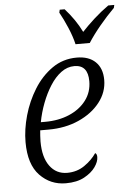

<svg xmlns="http://www.w3.org/2000/svg" viewBox="-55 -808 600 859"><g transform="rotate(-5 245.5 -378.0)"><path d="M206 10Q137 10 89.5 -39.5Q42 -89 42 -189Q42 -246 59.5 -308Q77 -370 110.5 -424Q144 -478 192.5 -512Q241 -546 303 -546Q357 -546 387 -517Q417 -488 417 -436Q417 -381 381.5 -335.5Q346 -290 285.5 -263Q225 -236 149 -236H112Q111 -226 110 -211.5Q109 -197 109 -186Q109 -115 138 -75.5Q167 -36 216 -36Q260 -36 294 -59.5Q328 -83 348 -113Q356 -109 356 -95Q356 -74 339 -50Q322 -26 289 -8Q256 10 206 10ZM138 -272Q198 -272 246 -292.5Q294 -313 322 -350Q350 -387 350 -436Q350 -509 289 -509Q257 -509 229.5 -488.5Q202 -468 180 -433.5Q158 -399 142 -357Q126 -315 118 -272ZM303 -606Q295 -641 277.5 -682Q260 -723 243 -753L246 -766H268Q314 -715 342 -658Q367 -685 398.5 -713.5Q430 -742 464 -766H491L488 -753Q455 -720 422.5 -681Q390 -642 367 -606Z"/></g></svg>

Font: Noto Serif SemiCondensed Light
Style: Italic
Weight: 300
Width: 4
Italic angle: -12°
Designer: Monotype Design Team
Foundry: Monotype Imaging Inc.
Version: Version 2.013; ttfautohint (v1.8.4.7-5d5b)